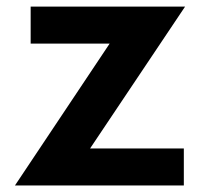

<svg xmlns="http://www.w3.org/2000/svg" viewBox="-20 -570 617 590"><path d="M548.8 -549.8 256.8 -113.8H544.9V0H25.9L316.9 -436H74.2V-549.8Z"/></svg>

Font: Stilu SemiBold
Style: Regular
Weight: 600
Designer: Genilson Lima Santos
Foundry: Genilson Lima Santos
Version: Version 1.200;PS 001.200;hotconv 1.0.88;makeotf.lib2.5.64775